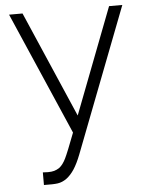

<svg xmlns="http://www.w3.org/2000/svg" viewBox="-56 -607 678 902"><g transform="rotate(-5 283.0 -156.0)"><path d="M555 -561.5 292.5 120Q276 162.5 259 188.5Q242 214.5 221 230Q201 244 180 247Q170 248.5 153.5 249Q137 249.5 114.5 249V189.5L138.5 190.5Q156 190.5 168.5 187Q181 183.5 193.5 175Q210.5 161.5 224 134Q237.5 106.5 272 15.5L21 -562.5H84.5L301 -62.5L492.5 -561.5Z"/></g></svg>

Font: Russisch Sans Light
Style: Regular
Weight: 300
Designer: Michael Sharanda (font) & Cristiano Sobral (main changes)
Foundry: Michael Sharanda
Version: Version 2.00;September 8, 2020;FontCreator 13.0.0.2681 64-bi